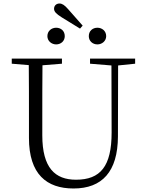

<svg xmlns="http://www.w3.org/2000/svg" viewBox="-20 -1059 832 1094"><path d="M332 -960 436 -896 451 -913 368 -1007C348 -1030 334 -1039 319 -1039C301 -1039 288 -1027 288 -1009C288 -993 300 -980 332 -960ZM300 -806C327 -806 349 -825 349 -853C349 -883 327 -901 300 -901C274 -901 250 -883 250 -853C250 -825 274 -806 300 -806ZM535 -806C561 -806 585 -825 585 -853C585 -883 561 -901 535 -901C508 -901 486 -883 486 -853C486 -825 508 -806 535 -806ZM493 -696 615 -686 616 -304C616 -111 552 -35 413 -35C294 -35 221 -102 221 -288V-389C221 -491 221 -589 222 -687L333 -696V-725H47V-696L144 -688C145 -589 145 -489 145 -389V-273C145 -66 246 15 399 15C562 15 651 -81 652 -281L653 -686L750 -696V-725H493Z"/></svg>

Font: Noto Serif KR Light
Style: Regular
Weight: 300
Designer: Ryoko NISHIZUKA 西塚涼子 (kana & ideographs); Frank Grießhammer (Latin, Greek & Cyrillic); Wenlong ZHANG 张文龙 (bopomofo); San
Foundry: Adobe
Version: Version 2.001;hotconv 1.1.0;makeotfexe 2.6.0